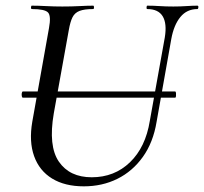

<svg xmlns="http://www.w3.org/2000/svg" viewBox="-20 -645 721 678"><path d="M61 -300Q58 -300 57 -305.5Q56 -311 57 -316.5Q58 -322 61 -322H598Q601 -322 601.5 -316.5Q602 -311 601.5 -305.5Q601 -300 598 -300ZM562 -513Q570 -562 554.5 -587.5Q539 -613 500 -613Q497 -613 497.5 -619Q498 -625 500 -625Q522 -625 544 -623.5Q566 -622 592 -622Q616 -622 638 -623.5Q660 -625 677 -625Q681 -625 680.5 -619Q680 -613 677 -613Q640 -613 617 -585Q594 -557 585 -508L533 -215Q521 -142 484.5 -91Q448 -40 394.5 -13.5Q341 13 276 13Q209 13 164 -14.5Q119 -42 100.5 -93.5Q82 -145 94 -215L153 -546Q161 -589 149.5 -601Q138 -613 93 -613Q89 -613 89.5 -619Q90 -625 92 -625Q115 -625 143 -623.5Q171 -622 200 -622Q233 -622 261 -623.5Q289 -625 309 -625Q312 -625 312 -619Q312 -613 309 -613Q278 -613 261 -606.5Q244 -600 236 -584Q228 -568 223 -539L170 -245Q150 -129 188 -74Q226 -19 304 -19Q384 -19 439 -72Q494 -125 509 -218Z"/></svg>

Font: Cormorant Light Medium
Style: Italic
Weight: 500
Italic angle: -10°
Version: Version 4.000